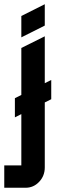

<svg xmlns="http://www.w3.org/2000/svg" viewBox="-60 -740 270 900"><path d="M40 -515.1 149.9 -569.8V-350.1L180.2 -365.2V-274.9L149.9 -259.8V44.9Q149.9 84.5 123.5 112.3Q97.2 140.1 60.1 140.1H-40V35.2H40V-205.1L9.8 -189.9V-279.8L40 -294.9ZM40 -665 149.9 -720.2V-620.1L40 -564.9Z"/></svg>

Font: Horta
Style: Regular
Weight: 600
Width: 3
Version: Version 0.11